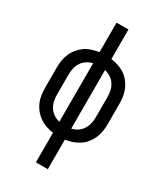

<svg xmlns="http://www.w3.org/2000/svg" viewBox="-229 -824 958 1119"><g transform="rotate(30 250.0 -265.0)"><path d="M210 205H290V6Q314 3 337.5 -5Q361 -13 381.5 -26.5Q402 -40 417.5 -59Q433 -78 443 -100Q453 -122 457 -146.5Q461 -171 461 -195V-335Q461 -360 457 -384Q453 -408 443 -430.5Q433 -453 417.5 -472Q402 -491 381.5 -504.5Q361 -518 337.5 -525.5Q314 -533 290 -536V-735H210V-536Q186 -533 162.5 -525.5Q139 -518 119 -504.5Q99 -491 83 -472Q67 -453 57 -430.5Q47 -408 43 -384Q39 -360 39 -335V-195Q39 -171 43 -146.5Q47 -122 57 -100Q67 -78 83 -59Q99 -40 119 -26.5Q139 -13 162.5 -5Q186 3 210 6ZM210 -68Q189 -73 171 -84.5Q153 -96 141 -114Q129 -132 124 -153Q119 -174 119 -195V-335Q119 -356 124 -377.5Q129 -399 141 -416.5Q153 -434 171 -445.5Q189 -457 210 -462ZM290 -68V-462Q311 -457 329 -445.5Q347 -434 359 -416.5Q371 -399 376 -377.5Q381 -356 381 -335V-195Q381 -174 376 -153Q371 -132 359 -114Q347 -96 329 -84.5Q311 -73 290 -68Z"/></g></svg>

Font: Iosevka SS09
Style: Regular
Weight: 400
Monospace: yes
Designer: Belleve Invis
Foundry: Belleve Invis
Version: Version 5.2.1; ttfautohint (v1.8.3)